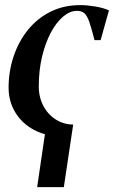

<svg xmlns="http://www.w3.org/2000/svg" viewBox="-20 -536 457 770"><path d="M227.5 10.5Q163.5 10.5 115.5 -15.5Q67.5 -41.5 41 -85.8Q14.5 -130 14.5 -184.5Q14.5 -249 34 -308.2Q53.5 -367.5 90.5 -414.2Q127.5 -461 181 -488.2Q234.5 -515.5 302 -515.5Q329 -515.5 361 -510.2Q393 -505 417 -494.5L383.5 -375H359Q347 -422.5 338.2 -447.8Q329.5 -473 318.5 -482.8Q307.5 -492.5 288.5 -492.5Q260.5 -492.5 233.2 -469.5Q206 -446.5 184 -405.5Q162 -364.5 148.8 -309.2Q135.5 -254 135.5 -189Q135.5 -155.5 146.5 -127.5Q157.5 -99.5 176.8 -79Q196 -58.5 221 -47.5Q246 -36.5 273.5 -36.5ZM163.5 -20.5 273.5 -36.5 236 214.5H129Z"/></svg>

Font: Merriweather 144pt Medium
Style: Italic
Weight: 500
Italic angle: -7.8°
Version: Version 2.101